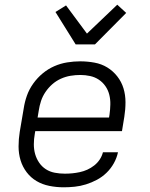

<svg xmlns="http://www.w3.org/2000/svg" viewBox="-20 -789 640 817"><path d="M251 8Q220 8 190 2Q160 -4 135.5 -18.5Q111 -33 93.5 -56Q76 -79 67.5 -107Q59 -135 59 -166Q59 -197 64 -228L81 -328Q85 -355 94.5 -382Q104 -409 121.5 -433.5Q139 -458 162 -477Q185 -496 211.5 -507.5Q238 -519 266 -523.5Q294 -528 321 -528Q352 -528 382 -522.5Q412 -517 436.5 -502Q461 -487 479 -464Q497 -441 505.5 -413Q514 -385 514 -354Q514 -323 509 -292L499 -231H130L128 -219Q124 -197 124 -175Q124 -153 129.5 -133.5Q135 -114 146.5 -97Q158 -80 175 -69Q192 -58 213 -54Q234 -50 256 -50Q272 -50 287.5 -51.5Q303 -53 319.5 -56.5Q336 -60 351.5 -67Q367 -74 381 -85Q395 -96 404.5 -110.5Q414 -125 418 -141H482Q477 -117 464.5 -94.5Q452 -72 433.5 -54Q415 -36 392.5 -24Q370 -12 346 -4.5Q322 3 298 5.5Q274 8 251 8ZM140 -289H444L446 -301Q449 -323 449.5 -344.5Q450 -366 445 -386Q440 -406 428.5 -422.5Q417 -439 400.5 -450Q384 -461 363.5 -465.5Q343 -470 322 -470Q301 -470 280 -466.5Q259 -463 239 -454Q219 -445 202.5 -430.5Q186 -416 173.5 -397.5Q161 -379 154.5 -359Q148 -339 145 -319ZM302 -600 216 -738 261 -766 350 -646 479 -769 517 -734 384 -600Z"/></svg>

Font: Iosevka Light Extended Oblique
Style: Regular
Weight: 300
Width: 7
Italic angle: -9°
Monospace: yes
Designer: Belleve Invis
Foundry: Belleve Invis
Version: Version 32.5.0; ttfautohint (v1.8.4)